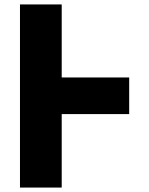

<svg xmlns="http://www.w3.org/2000/svg" viewBox="-20 -845 672 865"><path d="M258 -825H70V0H258V-331H562V-496H258Z"/></svg>

Font: Hussar
Style: BdSuprExt
Weight: 700
Foundry: Cannot Into Space Fonts
Version: Version 2.00